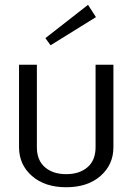

<svg xmlns="http://www.w3.org/2000/svg" viewBox="-20 -772 557 807"><path d="M383.3 -700 192.5 -581.7 170.8 -611.7 350 -751.7ZM60 -153.3V-500H135V-153.3Q135 -98.3 168.8 -69.2Q202.5 -40 258.3 -40Q314.2 -40 347.9 -69.2Q381.7 -98.3 381.7 -153.3V-500H456.7V-153.3Q456.7 -80 402.5 -32.5Q348.3 15 258.3 15Q168.3 15 114.2 -32.5Q60 -80 60 -153.3Z"/></svg>

Font: Boon
Style: Regular
Weight: 400
Designer: Sungsit Sawaiwan
Foundry: FontUni
Version: Version 3.0